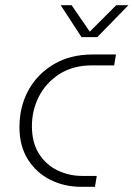

<svg xmlns="http://www.w3.org/2000/svg" viewBox="-20 -720 515 740"><path d="M292 0Q228 0 174 -27Q120 -54 87.5 -105.5Q55 -157 55 -230Q55 -309 89.5 -372Q124 -435 187.5 -472.5Q251 -510 337 -510H427L420 -468H335Q261 -468 209 -434.5Q157 -401 130 -348Q103 -295 103 -234Q103 -170 130.5 -127Q158 -84 202.5 -63Q247 -42 296 -42H353L346 0ZM294 -577 214 -700H256L326 -598L428 -700H475L355 -577Z"/></svg>

Font: MuseoModerno Thin ExtraLight
Style: Italic
Weight: 250
Italic angle: -9°
Version: Version 1.003